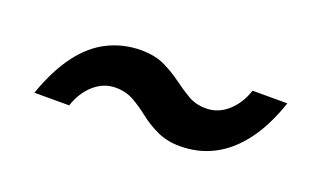

<svg xmlns="http://www.w3.org/2000/svg" viewBox="-35 -514 630 389"><g transform="rotate(20 279.5 -319.0)"><path d="M361 -241Q333 -241 311.5 -251Q290 -261 273 -274.5Q256 -288 238.5 -298Q221 -308 199 -308Q173 -308 152.5 -290Q132 -272 122 -242H47Q66 -296 92 -330.5Q118 -365 151 -381Q184 -397 221 -397Q251 -397 272 -387Q293 -377 310.5 -364Q328 -351 345 -341Q362 -331 384 -331Q410 -331 430.5 -349Q451 -367 461 -397H536Q518 -344 492 -309.5Q466 -275 433 -258Q400 -241 361 -241Z"/></g></svg>

Font: DM Sans 36pt Medium
Style: Italic
Weight: 500
Italic angle: -10°
Designer: Colophon Foundry, Jonny Pinhorn
Foundry: Colophon Foundry
Version: Version 4.004;gftools[0.9.30]